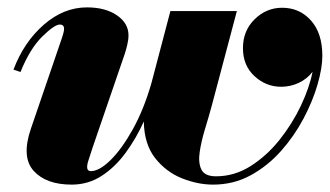

<svg xmlns="http://www.w3.org/2000/svg" viewBox="-20 -490 893 520"><path d="M248 -140.5Q227.5 -81.5 219 -54Q210.5 -26.5 226 -26.5Q249 -26.5 279.5 -56.5Q310 -86.5 339.8 -140Q369.5 -193.5 390 -264.5L441.5 -460H621.5L554 -205.5Q545.5 -174 535.2 -140.5Q525 -107 520.8 -78Q516.5 -49 525.5 -30.8Q534.5 -12.5 565 -12.5Q615 -12.5 658.8 -40.2Q702.5 -68 737 -111.2Q771.5 -154.5 794.8 -203.5Q818 -252.5 826.5 -295.5Q811.5 -276 789 -265.5Q766.5 -255 741.5 -255Q700.5 -255 669.2 -283.8Q638 -312.5 638 -359.5Q638 -407 669.8 -438Q701.5 -469 744 -469Q791.5 -469 822.2 -434.5Q853 -400 853 -339Q853 -306 840 -261Q827 -216 802 -168.8Q777 -121.5 741 -81Q705 -40.5 658.8 -15.2Q612.5 10 557 10Q516 10 473 -7Q430 -24 400.2 -61.8Q370.5 -99.5 369.5 -161Q349 -115.5 320.5 -76.5Q292 -37.5 255.5 -13.8Q219 10 174 10Q105 10 71.2 -27.2Q37.5 -64.5 63.5 -141L147.5 -386.5Q149 -391 151.2 -398.5Q153.5 -406 153.5 -412Q153.5 -423.5 142 -423.5Q127.5 -423.5 94.2 -390.8Q61 -358 35.5 -295L16.5 -301.5Q45 -376.5 98.8 -423.2Q152.5 -470 215.5 -470Q265.5 -470 296.8 -448.5Q328 -427 328 -394.5Q328 -382 324.5 -367.8Q321 -353.5 317.5 -343Z"/></svg>

Font: Bodoni* 11pt Fatface
Style: Italic
Weight: 900
Italic angle: -13°
Version: Version 2.3